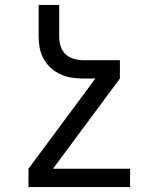

<svg xmlns="http://www.w3.org/2000/svg" viewBox="-20 -540 640 775"><path d="M95 215V141L365 -223H317Q293 -223 270 -226.5Q247 -230 225.5 -239.5Q204 -249 186 -265Q168 -281 156.5 -301.5Q145 -322 140.5 -345Q136 -368 136 -391V-520H219V-391Q219 -372 225 -353Q231 -334 245 -321Q259 -308 278 -302.5Q297 -297 317 -297H464V-223L194 141H505V215Z"/></svg>

Font: Iosevka Etoile
Style: Regular
Weight: 400
Designer: Belleve Invis
Foundry: Belleve Invis
Version: Version 33.2.4